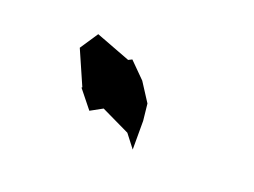

<svg xmlns="http://www.w3.org/2000/svg" viewBox="-42 -813 399 302"><g transform="rotate(20 157.5 -662.0)"><path d="M140 -716 82 -738 62 -708 87 -651 86 -650 110 -620 130 -631 178 -608 195 -586V-634L192 -662L172 -693L146 -719Z"/></g></svg>

Font: チョークS
Style: Regular
Weight: 400
Designer: [Stick] Fontworks Inc.
Foundry: [Stick] Fontworks Inc.
Version: Version 1.200;FEAKit 1.0